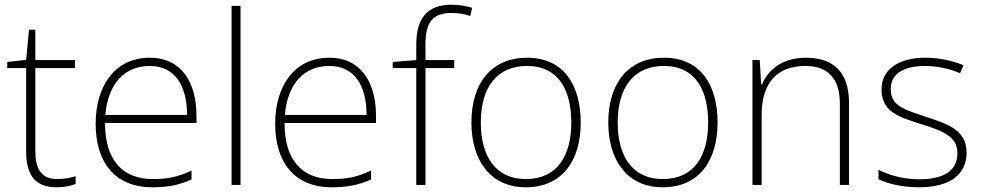

<svg xmlns="http://www.w3.org/2000/svg" viewBox="-20 -785 4169 815"><path d="M223 -25C154 -25 130 -68 130 -146V-496H298V-530H130V-659H103L91 -531L11 -522V-496H91V-143C91 -43 128 10 220 10C254 10 279 4 301 -4V-37C280 -30 254 -25 223 -25Z M616 -540C464 -540 386 -415 386 -260C386 -100 464 10 627 10C693 10 741 0 793 -23V-61C732 -33 693 -25 628 -25C497 -25 425 -110 426 -263H814V-294C814 -434 751 -540 616 -540ZM616 -505C723 -505 774 -421 774 -297H427C439 -432 510 -505 616 -505Z M1001 0V-760H963V0Z M1378 -540C1226 -540 1148 -415 1148 -260C1148 -100 1226 10 1389 10C1455 10 1503 0 1555 -23V-61C1494 -33 1455 -25 1390 -25C1259 -25 1187 -110 1188 -263H1576V-294C1576 -434 1513 -540 1378 -540ZM1378 -505C1485 -505 1536 -421 1536 -297H1189C1201 -432 1272 -505 1378 -505Z M1908 -496V-530H1786V-597C1786 -692 1818 -730 1897 -730C1923 -730 1952 -726 1976 -717L1984 -752C1959 -759 1932 -765 1897 -765C1793 -765 1747 -707 1747 -596V-530L1647 -522V-496H1747V0H1786V-496Z M2445 -265C2445 -423 2374 -540 2217 -540C2069 -540 1981 -435 1981 -265C1981 -104 2062 10 2212 10C2368 10 2445 -105 2445 -265ZM2021 -265C2021 -415 2090 -505 2217 -505C2352 -505 2405 -401 2405 -265C2405 -124 2346 -25 2212 -25C2083 -25 2021 -122 2021 -265Z M3026 -265C3026 -423 2955 -540 2798 -540C2650 -540 2562 -435 2562 -265C2562 -104 2643 10 2793 10C2949 10 3026 -105 3026 -265ZM2602 -265C2602 -415 2671 -505 2798 -505C2933 -505 2986 -401 2986 -265C2986 -124 2927 -25 2793 -25C2664 -25 2602 -122 2602 -265Z M3401 -540C3298 -540 3239 -486 3214 -426H3211L3205 -530H3174V0H3213V-297C3213 -437 3282 -505 3398 -505C3492 -505 3545 -455 3545 -345V0H3584V-347C3584 -479 3518 -540 3401 -540Z M4083 -137C4083 -235 3999 -260 3908 -290C3823 -319 3761 -333 3761 -407C3761 -472 3816 -505 3907 -505C3959 -505 4017 -492 4055 -474L4070 -508C4026 -526 3971 -540 3908 -540C3794 -540 3722 -490 3722 -406C3722 -310 3794 -289 3890 -258C3981 -230 4044 -206 4044 -135C4044 -67 3996 -24 3882 -24C3820 -24 3759 -39 3709 -64V-24C3747 -6 3808 10 3881 10C4013 10 4083 -45 4083 -137Z"/></svg>

Font: Noto Sans Thai Looped ExtraLight
Style: Regular
Weight: 200
Designer: Sasikarn Vongin, Ben Mitchell
Foundry: The Fontpad Ltd
Version: Version 1.001